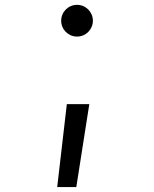

<svg xmlns="http://www.w3.org/2000/svg" viewBox="-20 -547 626 780"><path d="M212.4 212.9H290L342.8 -124H251.5ZM293 -398.4C328.6 -398.4 357.4 -427.2 357.4 -462.9C357.4 -498.5 328.6 -527.3 293 -527.3C257.3 -527.3 228.5 -498.5 228.5 -462.9C228.5 -427.2 257.3 -398.4 293 -398.4Z"/></svg>

Font: Cascadia Code SemiLight
Style: Regular
Weight: 350
Monospace: yes
Designer: Aaron Bell
Foundry: Saja Typeworks
Version: Version 2404.023